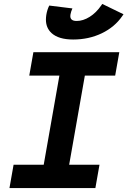

<svg xmlns="http://www.w3.org/2000/svg" viewBox="-20 -960 650 980"><path d="M28.3 0 49.3 -119.1H203.1L283.2 -574.2H129.4L150.4 -693.4H588.9L567.9 -574.2H413.1L333 -119.1H487.8L466.8 0ZM353.5 -758.3Q278.8 -758.3 242.7 -791.5Q214.4 -817.9 214.4 -859.9Q214.4 -871.1 216.3 -883.8Q220.7 -910.6 231.4 -931.6L349.6 -917Q346.2 -909.2 343.5 -901.4Q340.8 -893.6 339.8 -886.7Q338.9 -881.8 338.9 -877.9Q338.9 -853 371.1 -853Q404.3 -853 437.7 -874Q471.2 -895 496.6 -932.1L502 -939.9L610.4 -887.2L604 -877.9Q565.4 -821.8 499.3 -790Q433.1 -758.3 353.5 -758.3Z"/></svg>

Font: CaskaydiaCove NF
Style: Bold Italic
Weight: 700
Italic angle: -10°
Designer: Aaron Bell
Foundry: Saja Typeworks
Version: Version 2111.001; VTT 6.35;Nerd Fonts 3.2.1